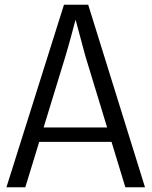

<svg xmlns="http://www.w3.org/2000/svg" viewBox="-20 -788 638 808"><path d="M7.1 0 249.2 -768H351.2L590.2 0H507.5L339.8 -550.2Q335.2 -566.5 328.9 -590.4Q322.6 -614.3 315.6 -640Q308.6 -665.8 302.3 -689.4Q295.9 -713.1 291.4 -728.6H304.3Q299.8 -712.8 293.6 -689Q287.5 -665.2 280.3 -639.2Q273 -613.2 266.4 -589Q259.8 -564.8 254.5 -548.3L86.5 0ZM125.5 -191V-251.7H468.6V-191Z"/></svg>

Font: Yaldevi ExtraLight
Style: Regular
Weight: 200
Designer: Sol Matas, Rajitha Manaperi, Kosala Senevirathne
Foundry: Mooniak
Version: Version 1.100